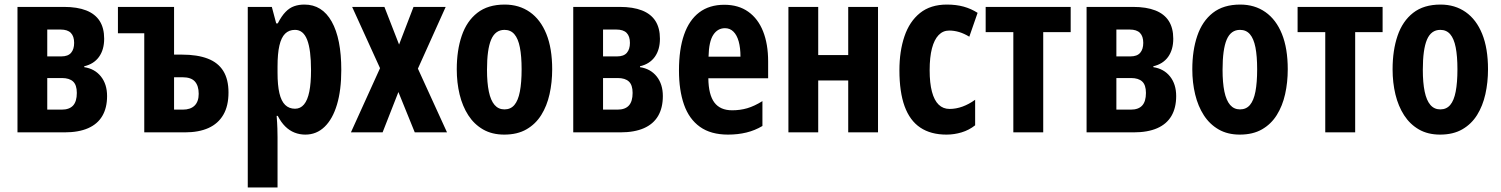

<svg xmlns="http://www.w3.org/2000/svg" viewBox="-20 -577 6542 837"><path d="M434.1 -408.2Q434.1 -360.4 411.6 -329.1Q389.2 -297.9 347.2 -288.1V-284.2Q393.1 -277.3 419.9 -243.7Q446.8 -210 446.8 -158.2Q446.8 -106.9 426 -71.5Q405.3 -36.1 364 -18.1Q322.8 0 261.2 0H56.2V-546.9H258.8Q316.9 -546.9 356 -531.5Q395 -516.1 414.6 -485.4Q434.1 -454.6 434.1 -408.2ZM314.9 -171.9Q314.9 -206.5 298.6 -221.7Q282.2 -236.8 250 -236.8H186V-99.1H249Q282.2 -99.1 298.6 -116.9Q314.9 -134.8 314.9 -171.9ZM303.2 -390.1Q303.2 -418.9 288.8 -433.6Q274.4 -448.2 244.1 -448.2H186V-331.1H247.1Q276.4 -331.1 289.8 -346.7Q303.2 -362.3 303.2 -390.1Z M738.8 -546.9V-338.9H772.9Q840.3 -338.9 885.5 -321.5Q930.7 -304.2 953.4 -267.6Q976.1 -231 976.1 -173.8Q976.1 -115.2 953.6 -76.7Q931.2 -38.1 888.9 -19Q846.7 0 786.1 0H608.9V-432.1H494.1V-546.9ZM775.9 -240.2H738.8V-99.1H776.9Q810.5 -99.1 828.4 -116.7Q846.2 -134.3 846.2 -168Q846.2 -203.1 829.6 -221.7Q813 -240.2 775.9 -240.2Z M1307.1 -557.1Q1384.3 -557.1 1426 -482.9Q1467.8 -408.7 1467.8 -272Q1467.8 -184.1 1449 -121.1Q1430.2 -58.1 1395 -24.2Q1359.9 9.8 1311 9.8Q1286.1 9.8 1263.9 1Q1241.7 -7.8 1223.4 -25.9Q1205.1 -43.9 1190.9 -71.8H1186Q1188.5 -40.5 1189.2 -17.3Q1189.9 5.9 1189.9 21V240.2H1060.1V-546.9H1165L1184.1 -475.1H1190.9Q1207.5 -507.3 1224.9 -525.1Q1242.2 -543 1262.5 -550Q1282.7 -557.1 1307.1 -557.1ZM1266.1 -446.8Q1239.7 -446.8 1222.9 -430.2Q1206.1 -413.6 1198 -378.4Q1189.9 -343.3 1189.9 -287.1V-259.8Q1189.9 -205.6 1198 -170.9Q1206.1 -136.2 1223.1 -119.6Q1240.2 -103 1266.1 -103Q1289.6 -103 1305.2 -121.6Q1320.8 -140.1 1328.4 -177.5Q1335.9 -214.8 1335.9 -271Q1335.9 -359.9 1319.1 -403.3Q1302.2 -446.8 1266.1 -446.8Z M1636.7 -279.8 1515.1 -546.9H1655.8L1719.7 -382.8L1782.7 -546.9H1922.9L1801.8 -277.8L1928.7 0H1788.1L1716.8 -175.8L1647.9 0H1509.8Z M2387.2 -274.9Q2387.2 -217.8 2375.7 -166.5Q2364.3 -115.2 2339.6 -75.7Q2314.9 -36.1 2275.1 -13.2Q2235.4 9.8 2178.2 9.8Q2125 9.8 2085.9 -12.7Q2046.9 -35.2 2021.5 -74.5Q1996.1 -113.8 1983.6 -165.3Q1971.2 -216.8 1971.2 -274.9Q1971.2 -357.4 1992.9 -421.1Q2014.6 -484.9 2060.8 -521Q2106.9 -557.1 2180.2 -557.1Q2243.2 -557.1 2289.8 -524.4Q2336.4 -491.7 2361.8 -429Q2387.2 -366.2 2387.2 -274.9ZM2103 -272.9Q2103 -216.3 2111.1 -177.7Q2119.1 -139.2 2136 -119.6Q2152.8 -100.1 2179.2 -100.1Q2206.1 -100.1 2222.4 -119.4Q2238.8 -138.7 2246.3 -177.7Q2253.9 -216.8 2253.9 -274.9Q2253.9 -332.5 2246.3 -370.6Q2238.8 -408.7 2222.4 -427.7Q2206.1 -446.8 2179.2 -446.8Q2139.2 -446.8 2121.1 -404.3Q2103 -361.8 2103 -272.9Z M2856.9 -408.2Q2856.9 -360.4 2834.5 -329.1Q2812 -297.9 2770 -288.1V-284.2Q2815.9 -277.3 2842.8 -243.7Q2869.6 -210 2869.6 -158.2Q2869.6 -106.9 2848.9 -71.5Q2828.1 -36.1 2786.9 -18.1Q2745.6 0 2684.1 0H2479V-546.9H2681.6Q2739.7 -546.9 2778.8 -531.5Q2817.9 -516.1 2837.4 -485.4Q2856.9 -454.6 2856.9 -408.2ZM2737.8 -171.9Q2737.8 -206.5 2721.4 -221.7Q2705.1 -236.8 2672.9 -236.8H2608.9V-99.1H2671.9Q2705.1 -99.1 2721.4 -116.9Q2737.8 -134.8 2737.8 -171.9ZM2726.1 -390.1Q2726.1 -418.9 2711.7 -433.6Q2697.3 -448.2 2667 -448.2H2608.9V-331.1H2669.9Q2699.2 -331.1 2712.6 -346.7Q2726.1 -362.3 2726.1 -390.1Z M3137.7 -556.2Q3199.2 -556.2 3241.9 -525.9Q3284.7 -495.6 3306.6 -440.2Q3328.6 -384.8 3328.6 -309.1V-235.8H3067.9Q3068.8 -164.1 3094.2 -130.1Q3119.6 -96.2 3171.9 -96.2Q3206.5 -96.2 3237.5 -105.2Q3268.6 -114.3 3303.7 -136.2V-27.8Q3271 -8.3 3233.9 0.7Q3196.8 9.8 3153.8 9.8Q3078.6 9.8 3031.2 -24.2Q2983.9 -58.1 2961.9 -120.8Q2939.9 -183.6 2939.9 -270Q2939.9 -362.3 2962.2 -426Q2984.4 -489.7 3028.3 -522.9Q3072.3 -556.2 3137.7 -556.2ZM3140.6 -454.1Q3108.4 -454.1 3089.4 -425Q3070.3 -396 3068.8 -330.1H3208Q3208 -368.7 3200.2 -396.5Q3192.4 -424.3 3177.2 -439.2Q3162.1 -454.1 3140.6 -454.1Z M3546.9 -546.9V-336.9H3677.7V-546.9H3807.6V0H3677.7V-226.1H3546.9V0H3417V-546.9Z M4106 9.8Q4037.6 9.8 3991.9 -20.8Q3946.3 -51.3 3923.6 -113.5Q3900.9 -175.8 3900.9 -271Q3900.9 -354 3922.9 -418.7Q3944.8 -483.4 3990.7 -520.3Q4036.6 -557.1 4107.9 -557.1Q4148.4 -557.1 4180.9 -548.1Q4213.4 -539.1 4241.7 -521L4205.6 -417Q4183.1 -430.7 4161.4 -437.3Q4139.6 -443.8 4117.7 -443.8Q4090.8 -443.8 4071.8 -424.1Q4052.7 -404.3 4042.7 -366Q4032.7 -327.6 4032.7 -271Q4032.7 -214.8 4042.7 -177.2Q4052.7 -139.6 4072 -120.8Q4091.3 -102.1 4119.6 -102.1Q4147.5 -102.1 4175.8 -112.3Q4204.1 -122.6 4231 -142.1V-30.8Q4204.6 -9.8 4172.1 0Q4139.6 9.8 4106 9.8Z M4647.5 -437H4527.8V0H4397.5V-437H4276.9V-546.9H4647.5Z M5094.7 -408.2Q5094.7 -360.4 5072.3 -329.1Q5049.8 -297.9 5007.8 -288.1V-284.2Q5053.7 -277.3 5080.6 -243.7Q5107.4 -210 5107.4 -158.2Q5107.4 -106.9 5086.7 -71.5Q5065.9 -36.1 5024.7 -18.1Q4983.4 0 4921.9 0H4716.8V-546.9H4919.4Q4977.5 -546.9 5016.6 -531.5Q5055.7 -516.1 5075.2 -485.4Q5094.7 -454.6 5094.7 -408.2ZM4975.6 -171.9Q4975.6 -206.5 4959.2 -221.7Q4942.9 -236.8 4910.6 -236.8H4846.7V-99.1H4909.7Q4942.9 -99.1 4959.2 -116.9Q4975.6 -134.8 4975.6 -171.9ZM4963.9 -390.1Q4963.9 -418.9 4949.5 -433.6Q4935.1 -448.2 4904.8 -448.2H4846.7V-331.1H4907.7Q4937 -331.1 4950.4 -346.7Q4963.9 -362.3 4963.9 -390.1Z M5593.8 -274.9Q5593.8 -217.8 5582.3 -166.5Q5570.8 -115.2 5546.1 -75.7Q5521.5 -36.1 5481.7 -13.2Q5441.9 9.8 5384.8 9.8Q5331.5 9.8 5292.5 -12.7Q5253.4 -35.2 5228 -74.5Q5202.6 -113.8 5190.2 -165.3Q5177.7 -216.8 5177.7 -274.9Q5177.7 -357.4 5199.5 -421.1Q5221.2 -484.9 5267.3 -521Q5313.5 -557.1 5386.7 -557.1Q5449.7 -557.1 5496.3 -524.4Q5543 -491.7 5568.4 -429Q5593.8 -366.2 5593.8 -274.9ZM5309.6 -272.9Q5309.6 -216.3 5317.6 -177.7Q5325.7 -139.2 5342.5 -119.6Q5359.4 -100.1 5385.7 -100.1Q5412.6 -100.1 5429 -119.4Q5445.3 -138.7 5452.9 -177.7Q5460.4 -216.8 5460.4 -274.9Q5460.4 -332.5 5452.9 -370.6Q5445.3 -408.7 5429 -427.7Q5412.6 -446.8 5385.7 -446.8Q5345.7 -446.8 5327.6 -404.3Q5309.6 -361.8 5309.6 -272.9Z M6007.3 -437H5887.7V0H5757.3V-437H5636.7V-546.9H6007.3Z M6466.8 -274.9Q6466.8 -217.8 6455.3 -166.5Q6443.8 -115.2 6419.2 -75.7Q6394.5 -36.1 6354.7 -13.2Q6314.9 9.8 6257.8 9.8Q6204.6 9.8 6165.5 -12.7Q6126.5 -35.2 6101.1 -74.5Q6075.7 -113.8 6063.2 -165.3Q6050.8 -216.8 6050.8 -274.9Q6050.8 -357.4 6072.5 -421.1Q6094.2 -484.9 6140.4 -521Q6186.5 -557.1 6259.8 -557.1Q6322.8 -557.1 6369.4 -524.4Q6416 -491.7 6441.4 -429Q6466.8 -366.2 6466.8 -274.9ZM6182.6 -272.9Q6182.6 -216.3 6190.7 -177.7Q6198.7 -139.2 6215.6 -119.6Q6232.4 -100.1 6258.8 -100.1Q6285.6 -100.1 6302 -119.4Q6318.4 -138.7 6325.9 -177.7Q6333.5 -216.8 6333.5 -274.9Q6333.5 -332.5 6325.9 -370.6Q6318.4 -408.7 6302 -427.7Q6285.6 -446.8 6258.8 -446.8Q6218.8 -446.8 6200.7 -404.3Q6182.6 -361.8 6182.6 -272.9Z"/></svg>

Font: Open Sans Condensed
Style: Regular
Weight: 400
Width: 3
Designer: Monotype Design Team
Foundry: Monotype Imaging Inc.
Version: Version 3.000